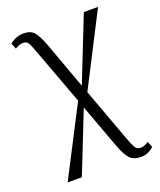

<svg xmlns="http://www.w3.org/2000/svg" viewBox="-144 -629 802 964"><g transform="rotate(-20 256.5 -146.5)"><path d="M51 240 241 -128 131 -424Q116 -466 107.5 -480.5Q99 -495 80 -495Q59 -495 37 -480L24 -511Q58 -539 97 -539Q136 -539 154 -518Q172 -497 192 -445L284 -192L420 -536H496L299 -152L399 120Q417 170 427 186Q437 202 456 202Q476 202 498 186L511 217Q481 246 442 246Q403 246 382.5 224Q362 202 342 147L256 -86L127 240Z"/></g></svg>

Font: Noto Serif SemiCondensed Light
Style: Regular
Weight: 300
Width: 4
Designer: Monotype Design Team
Foundry: Monotype Imaging Inc.
Version: Version 2.013